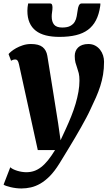

<svg xmlns="http://www.w3.org/2000/svg" viewBox="-57 -818 611 1091"><path d="M50.8 -452.6Q47.4 -467.8 42.7 -473.9Q38.1 -480 30.3 -480Q23.9 -480 18.1 -478.3Q12.2 -476.6 5.9 -472.7L-8.3 -510.7Q-4.9 -515.6 6.3 -525.1Q17.6 -534.7 34.4 -544.2Q51.3 -553.7 73 -560.8Q94.7 -567.9 119.1 -567.9Q163.6 -567.9 185.1 -550.5Q206.5 -533.2 211.9 -501Q227.5 -403.8 242.9 -308.8Q258.3 -213.9 273.4 -117.2L287.1 -21L316.9 -85.4Q333.5 -121.6 347.9 -157.5Q362.3 -193.4 372.6 -228.3Q382.8 -263.2 388.7 -296.4Q394.5 -329.6 394.5 -359.9Q394.5 -385.7 390.4 -402.3Q386.2 -418.9 381.1 -433.1Q376 -447.3 371.8 -462.4Q367.7 -477.5 367.7 -500.5Q367.7 -514.6 372.6 -526.9Q377.4 -539.1 387 -548.3Q396.5 -557.6 411.1 -562.7Q425.8 -567.9 444.8 -567.9Q467.3 -567.9 483.9 -558.8Q500.5 -549.8 511.7 -535.4Q522.9 -521 528.6 -503.2Q534.2 -485.4 534.2 -467.3Q534.2 -427.7 528.6 -394Q522.9 -360.4 512.7 -328.4Q502.4 -296.4 488.3 -264.4Q474.1 -232.4 457 -196.8Q447.8 -176.3 433.8 -149.9Q419.9 -123.5 403.8 -95Q387.7 -66.4 370.1 -36.6Q352.5 -6.8 335.9 20.5Q319.3 47.9 304.7 71.8Q290 95.7 279.8 112.3Q253.4 154.8 226.6 182.1Q199.7 209.5 172.6 225.1Q145.5 240.7 118.4 246.8Q91.3 252.9 64.9 252.9Q50.3 252.9 34.2 251Q18.1 249 3.9 245.6Q-10.3 242.2 -21.2 238.5Q-32.2 234.9 -36.6 231L1.5 132.3Q7.3 138.2 17.6 143.3Q27.8 148.4 40.5 152.3Q53.2 156.2 66.7 158.4Q80.1 160.6 92.3 160.6Q115.7 160.6 136.2 153.8Q156.7 147 176.5 131.8Q196.3 116.7 215.6 92.8Q234.9 68.8 255.9 34.7H157.7ZM281.2 -608.4Q237.3 -608.4 203.4 -616.9Q169.4 -625.5 146.2 -643.6Q123 -661.6 110.8 -689.7Q98.6 -717.8 98.6 -756.8Q98.6 -776.4 103 -798.3H227.1Q235.4 -798.3 238.3 -792Q241.2 -785.6 241.2 -775.9Q241.2 -763.2 239 -749.8Q236.8 -736.3 236.8 -724.1Q236.8 -694.8 250.2 -678.2Q263.7 -661.6 296.4 -661.6Q326.2 -661.6 342.8 -670.9Q359.4 -680.2 367.7 -694.3Q376 -708.5 378.9 -726.1Q381.8 -743.7 384.3 -759.8Q385.3 -767.1 386.7 -773.9Q388.2 -780.8 390.9 -786.1Q393.6 -791.5 397.2 -794.9Q400.9 -798.3 406.7 -798.3H513.2Q513.2 -794.4 513.2 -790.3Q513.2 -786.1 512.2 -782.2Q505.4 -735.8 488.3 -702.9Q471.2 -669.9 443.1 -648.9Q415 -627.9 374.8 -618.2Q334.5 -608.4 281.2 -608.4Z"/></svg>

Font: Merriweather UltraBold
Style: Italic
Weight: 900
Italic angle: -7°
Designer: Eben Sorkin ( eben@eyebytes.com )
Foundry: Eben Sorkin ( eben@eyebytes.com )
Version: Version 1.52; ttfautohint (v1.4.1)